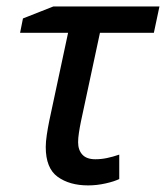

<svg xmlns="http://www.w3.org/2000/svg" viewBox="-20 -558 508 588"><path d="M250 9.8Q192.9 9.8 156.5 -16.6Q120.1 -43 120.1 -107.9Q120.1 -123.5 123.3 -145Q126.5 -166.5 130.9 -188L188.5 -457.5H41.5L50.3 -501.5L143.1 -538.1H468.3L451.2 -457.5H286.1L228 -186.5Q224.1 -167.5 221.7 -151.4Q219.2 -135.3 219.2 -122.6Q219.2 -98.6 232.2 -84.5Q245.1 -70.3 272 -70.3Q290 -70.3 307.6 -74Q325.2 -77.6 345.2 -84.5V-9.8Q330.6 -2.4 303.5 3.7Q276.4 9.8 250 9.8Z"/></svg>

Font: Open Sans Medium
Style: Italic
Weight: 500
Italic angle: -12°
Designer: Monotype Design Team
Foundry: Monotype Imaging Inc.
Version: Version 3.000